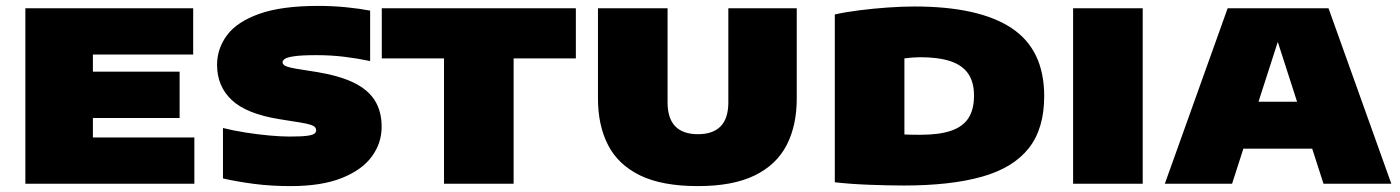

<svg xmlns="http://www.w3.org/2000/svg" viewBox="-20 -623 4746 651"><path d="M66 0V-595H635V-438H295V-157H639V0ZM179 -223V-380H589V-223Z M965 8Q899 8 841.5 0.5Q784 -7 736 -18V-189Q772 -180 813.5 -173.5Q855 -167 894 -163.5Q933 -160 961 -160Q1001 -160 1020.5 -162.5Q1040 -165 1046 -169.8Q1052 -174.5 1052 -181Q1052 -186.5 1048.5 -191.2Q1045 -196 1033 -200Q1021 -204 996 -208L927 -219Q815.5 -237 765.8 -283.8Q716 -330.5 716 -403Q716 -458.5 750 -504Q784 -549.5 859.5 -576.2Q935 -603 1059 -603Q1107 -603 1152.8 -598.5Q1198.5 -594 1235 -587V-416Q1192.5 -425 1147.2 -430.5Q1102 -436 1053 -436Q1001.5 -436 977 -432.2Q952.5 -428.5 945.2 -423Q938 -417.5 938 -412Q938 -405.5 945.8 -400.5Q953.5 -395.5 984 -390L1053 -379Q1130 -366.5 1178.8 -343Q1227.5 -319.5 1250.8 -282.5Q1274 -245.5 1274 -193Q1274 -137.5 1240.5 -92Q1207 -46.5 1138.5 -19.2Q1070 8 965 8Z M1485.5 0V-425H1274.5V-595H1932.5V-425H1721.5V0Z M2346.5 8Q2225 8 2150.5 -28.2Q2076 -64.5 2041.8 -131Q2007.5 -197.5 2007.5 -289V-595H2243.5V-276Q2243.5 -221.5 2269.5 -194.8Q2295.5 -168 2346.5 -168Q2397.5 -168 2423.5 -194.8Q2449.5 -221.5 2449.5 -276V-595H2681.5V-289Q2681.5 -197.5 2647.2 -131Q2613 -64.5 2539 -28.2Q2465 8 2346.5 8Z M3044.5 6Q2992 6 2927.2 3.5Q2862.5 1 2810.5 -5V-574Q2846 -582 2893 -588Q2940 -594 2989.2 -597.5Q3038.5 -601 3080.5 -601Q3299 -601 3409.8 -527.8Q3520.5 -454.5 3520.5 -297Q3520.5 -186.5 3467.8 -120Q3415 -53.5 3309.2 -23.8Q3203.5 6 3044.5 6ZM3100.5 -166Q3165 -166 3205 -179.8Q3245 -193.5 3263.8 -222.8Q3282.5 -252 3282.5 -299Q3282.5 -344.5 3262.8 -373.2Q3243 -402 3202.5 -415.5Q3162 -429 3099.5 -429Q3088.5 -429 3072.5 -427.8Q3056.5 -426.5 3046.5 -425V-167Q3060 -166.5 3073.2 -166.2Q3086.5 -166 3100.5 -166Z M3618.5 0V-595H3854.5V0Z M3929.5 0 4142.5 -595H4484.5L4697.5 0H4467.5L4302.5 -512H4322.5L4157.5 0ZM4152.5 -119 4206.5 -278H4419.5L4472.5 -119Z"/></svg>

Font: Encode Sans SC Expanded Black
Style: Regular
Weight: 900
Width: 7
Designer: Multiple Designers
Foundry: Impallari Type
Version: Version 3.002